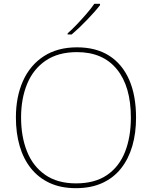

<svg xmlns="http://www.w3.org/2000/svg" viewBox="-20 -972 794 1002"><path d="M690 -358Q690 -277 670.5 -210Q651 -143 612 -93.5Q573 -44 514 -17Q455 10 376 10Q298 10 239.5 -17Q181 -44 141.5 -93.5Q102 -143 82.5 -210.5Q63 -278 63 -359Q63 -467 100 -549.5Q137 -632 208.5 -678.5Q280 -725 382 -725Q481 -725 549.5 -681.5Q618 -638 654 -556Q690 -474 690 -358ZM90 -359Q90 -259 121 -181.5Q152 -104 216 -59.5Q280 -15 377 -15Q475 -15 538.5 -58.5Q602 -102 632.5 -179.5Q663 -257 663 -358Q663 -521 590 -610.5Q517 -700 382 -700Q284 -700 219 -656Q154 -612 122 -535Q90 -458 90 -359ZM502 -945Q489 -928 471.5 -908.5Q454 -889 434.5 -868.5Q415 -848 394.5 -828.5Q374 -809 354 -792H333V-798Q356 -818 382.5 -846Q409 -874 433.5 -902.5Q458 -931 472 -952H502Z"/></svg>

Font: Noto Sans Khmer Thin
Style: Regular
Weight: 250
Version: Version 2.003